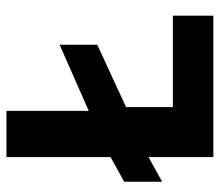

<svg xmlns="http://www.w3.org/2000/svg" viewBox="-64 -630 694 607"><g transform="rotate(-90 283.5 -327.0)"><path d="M248 -276 445 -367V-486L236 -394V-654H90V-325L12 -282V-162L90 -205V0H537V-128H248Z"/></g></svg>

Font: Falling Sky
Style: Bd+
Weight: 400
Designer: Paul D. Hunt
Foundry: Adobe Systems Incorporated
Version: Version 1.02